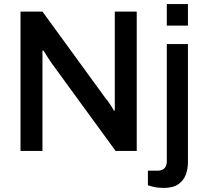

<svg xmlns="http://www.w3.org/2000/svg" viewBox="-20 -743 1010 945"><path d="M81 0V-686H189L502 -256Q508 -250 515.5 -239Q523 -228 530 -217Q537 -206 540 -199H545Q545 -214 545 -228Q545 -242 545 -256V-686H653V0H549L232 -435Q224 -447 212 -465.5Q200 -484 194 -494H189Q189 -480 189 -465.5Q189 -451 189 -435V0ZM801 -617V-723H905V-617ZM785 182Q773 182 758.5 180.5Q744 179 730.5 175.5Q717 172 708 169V97H756Q778 97 789.5 85Q801 73 801 51V-526H905V56Q905 88 894.5 116.5Q884 145 858 163.5Q832 182 785 182Z"/></svg>

Font: Archivo SemiBold Medium
Style: Regular
Weight: 500
Version: Version 2.001